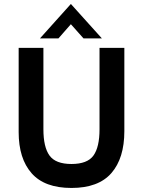

<svg xmlns="http://www.w3.org/2000/svg" viewBox="-20 -929 714 959"><path d="M179.7 -737.3 334 -909.2 488.8 -737.3H397L334 -808.1L272 -737.3ZM336.9 9.8Q202.6 9.8 137.9 -63.7Q73.2 -137.2 73.2 -269V-689.9H196.8V-283.2Q196.8 -194.3 227.3 -152.1Q257.8 -109.9 336.9 -109.9Q416.5 -109.9 446.8 -152.1Q477.1 -194.3 477.1 -283.2V-689.9H601.1V-273.9Q601.1 -138.7 536.4 -64.5Q471.7 9.8 336.9 9.8Z"/></svg>

Font: HK Grotesk Legacy
Style: Bold
Weight: 700
Designer: Alfredo Marco Pradil
Foundry: Hanken Design Co.
Version: Version 2.022;PS 002.022;hotconv 1.0.88;makeotf.lib2.5.64775